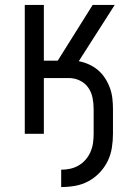

<svg xmlns="http://www.w3.org/2000/svg" viewBox="-20 -540 540 775"><path d="M227 215V145Q246 145 264 141Q282 137 298 127.5Q314 118 326 104Q338 90 345.5 72.5Q353 55 355.5 37Q358 19 358 0V-100Q358 -123 353.5 -145.5Q349 -168 336 -186.5Q323 -205 302 -215Q281 -225 258 -225H157V0H80V-520H157V-295H213L354 -520H443L298 -293Q319 -289 339 -280Q359 -271 375.5 -257Q392 -243 404 -224.5Q416 -206 423.5 -185.5Q431 -165 433.5 -143.5Q436 -122 436 -100V0Q436 28 431.5 56.5Q427 85 414.5 110.5Q402 136 382 157Q362 178 337 191.5Q312 205 284 210Q256 215 227 215Z"/></svg>

Font: Iosevka
Style: Regular
Weight: 400
Monospace: yes
Designer: Belleve Invis
Foundry: Belleve Invis
Version: Version 33.2.3; ttfautohint (v1.8.4)